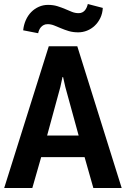

<svg xmlns="http://www.w3.org/2000/svg" viewBox="-20 -943 632 963"><path d="M293.5 -556.6 282.7 -506.8 216.3 -263.2H374.5L307.6 -506.8L296.4 -556.6ZM448.2 0 404.3 -154.8H186.5L142.1 0H1L224.6 -710.9H367.7L590.3 0ZM420.4 -922.9 495.6 -903.3Q494.1 -875.5 483.2 -852.8Q472.2 -830.1 455.1 -814Q438 -797.9 416.5 -789.3Q395 -780.8 372.6 -780.8Q346.2 -780.8 325 -787.1Q303.7 -793.5 285.6 -801.3Q267.6 -809.1 251.5 -815.4Q235.4 -821.8 218.8 -821.8Q207.5 -821.8 199.5 -817.6Q191.4 -813.5 185.5 -806.9Q179.7 -800.3 176.3 -792.2Q172.9 -784.2 171.4 -776.4L96.2 -791Q99.1 -818.8 109.6 -842.3Q120.1 -865.7 136.7 -882.6Q153.3 -899.4 174.8 -908.9Q196.3 -918.5 220.7 -918.5Q247.1 -918.5 268.1 -911.9Q289.1 -905.3 306.9 -897.7Q324.7 -890.1 340.8 -883.5Q356.9 -877 374.5 -877Q384.8 -877 392.6 -880.9Q400.4 -884.8 405.8 -891.1Q411.1 -897.5 414.8 -905.8Q418.5 -914.1 420.4 -922.9Z"/></svg>

Font: Ufes Sans
Style: Bold
Weight: 700
Designer: Ricardo Esteves & Filipe Motta
Foundry: ProDesignUfes - Ricardo Esteves, Filipe Motta (This is a derivative work, based on Roboto family, by Christian Robertson
Version: Version 2.0